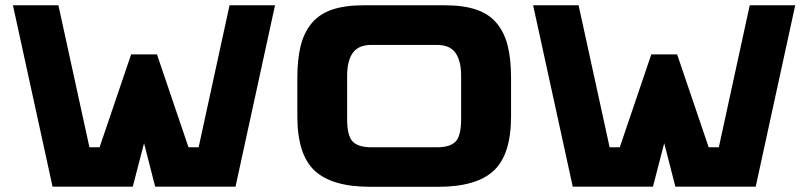

<svg xmlns="http://www.w3.org/2000/svg" viewBox="-20 -720 3116 740"><path d="M864.7 -699.7H1040L887.7 -0.5H578.1L535.2 -168L491.7 -0.5H182.6L29.8 -699.7H205.1L324.7 -152.3H363.8L485.4 -510.3H585L706.5 -152.3H745.6Z M1693.4 -699.7Q1766.1 -699.7 1815.7 -682.9Q1865.2 -666 1894.8 -630.1Q1924.3 -594.2 1937 -543Q1949.7 -491.7 1949.7 -418V-271.5Q1949.7 -124.5 1883.1 -62.3Q1816.4 0 1668 0H1407.7Q1259.3 0 1192.6 -62.3Q1126 -124.5 1126 -271.5V-418Q1126 -491.7 1138.7 -543Q1151.4 -594.2 1180.9 -630.1Q1210.4 -666 1260 -682.9Q1309.6 -699.7 1382.3 -699.7ZM1757.3 -261.7V-427.2Q1757.3 -485.4 1735.6 -516.1Q1713.9 -546.9 1664.1 -546.9H1411.1Q1361.3 -546.9 1339.6 -516.1Q1317.9 -485.4 1317.9 -427.2V-261.7Q1317.9 -196.8 1339.1 -174.6Q1360.4 -152.3 1412.1 -152.3H1663.1Q1714.8 -152.3 1736.1 -174.6Q1757.3 -196.8 1757.3 -261.7Z M2869.6 -699.7H3044.9L2892.6 -0.5H2583L2540 -168L2496.6 -0.5H2187.5L2034.7 -699.7H2210L2329.6 -152.3H2368.7L2490.2 -510.3H2589.8L2711.4 -152.3H2750.5Z"/></svg>

Font: Wadik
Style: Bold
Weight: 700
Designer: Sasha Pavljenko
Version: Version 1.001;Fontself Maker 3.5.4